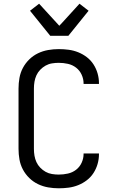

<svg xmlns="http://www.w3.org/2000/svg" viewBox="-20 -1008 640 1036"><path d="M297 8Q268 8 239.5 3Q211 -2 185 -14.5Q159 -27 138 -47.5Q117 -68 103.5 -93.5Q90 -119 85 -147.5Q80 -176 80 -205V-530Q80 -559 85 -587.5Q90 -616 103.5 -641.5Q117 -667 138 -687.5Q159 -708 185 -720.5Q211 -733 239.5 -738Q268 -743 297 -743Q324 -743 350.5 -739.5Q377 -736 402 -726Q427 -716 448.5 -699.5Q470 -683 484.5 -660.5Q499 -638 506.5 -612Q514 -586 514 -559V-555H431V-558Q431 -582 420.5 -605Q410 -628 390.5 -643Q371 -658 346.5 -663.5Q322 -669 297 -669Q279 -669 260.5 -666Q242 -663 226 -654Q210 -645 197 -631.5Q184 -618 176.5 -601.5Q169 -585 166 -567Q163 -549 163 -530V-205Q163 -186 166 -168Q169 -150 176.5 -133.5Q184 -117 197 -103.5Q210 -90 226 -81Q242 -72 260.5 -69Q279 -66 297 -66Q322 -66 346.5 -71.5Q371 -77 390.5 -92Q410 -107 420.5 -130Q431 -153 431 -177V-180H514V-176Q514 -149 506.5 -123Q499 -97 484.5 -74.5Q470 -52 448.5 -35.5Q427 -19 402 -9Q377 1 350.5 4.5Q324 8 297 8ZM251 -815 142 -950 191 -988 300 -869 316 -886 409 -988 458 -950 349 -815Z"/></svg>

Font: Iosevka Extended
Style: Regular
Weight: 400
Width: 7
Monospace: yes
Designer: Belleve Invis
Foundry: Belleve Invis
Version: Version 32.5.0; ttfautohint (v1.8.4)